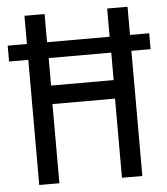

<svg xmlns="http://www.w3.org/2000/svg" viewBox="-53 -760 700 807"><g transform="rotate(-5 297.5 -357.0)"><path d="M80 0H165V-334H429V0H515V-528H596V-595H515V-714H429V-595H165V-714H80V-595H-1V-528H80ZM166 -412V-528H430V-412Z"/></g></svg>

Font: Noto Sans Ethiopic Condensed
Style: Regular
Weight: 400
Width: 3
Designer: Monotype Design Team
Foundry: Monotype Imaging Inc.
Version: Version 2.102